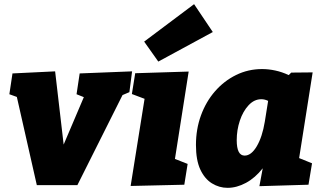

<svg xmlns="http://www.w3.org/2000/svg" viewBox="-20 -888 1549 923"><path d="M157 2 61 -422 25 -435 40 -535 245 -545 286 -193 383 -421 348 -435 363 -535 615 -545 602 -445 569 -431 352 2Z M608 6 675 -413 614 -436 630 -536 887 -544 821 -124 882 -100 866 0ZM741 -592 673 -688 913 -868 1003 -734Z M1074 15Q1034 15 999 -6.5Q964 -28 943 -73Q922 -118 922 -191Q922 -267 946 -333Q970 -399 1013.5 -449Q1057 -499 1115 -527.5Q1173 -556 1240 -556Q1271 -556 1303.5 -549Q1336 -542 1368 -527L1380 -539L1483 -540L1418 -128L1480 -103L1463 0L1227 7L1243 -79Q1207 -33 1162.5 -9Q1118 15 1074 15ZM1156 -140Q1188 -140 1214.5 -185Q1241 -230 1253 -303L1269 -403Q1253 -411 1236 -411Q1202 -411 1175 -382Q1148 -353 1133 -308Q1118 -263 1118 -214Q1118 -140 1156 -140Z"/></svg>

Font: Bitter Black
Style: Italic
Weight: 900
Italic angle: -9°
Designer: Sol Matas, and Bitter project Authors
Foundry: Sol Matas
Version: Version 2.001